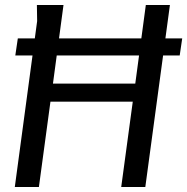

<svg xmlns="http://www.w3.org/2000/svg" viewBox="-20 -745 746 765"><path d="M463 0 509 -340H181L135 0H39L128 -661L127 -725H233L191 -412H519L561 -725H657L559 0ZM51 -592H706L696 -524H41Z"/></svg>

Font: Rosario Medium
Style: Italic
Weight: 500
Italic angle: -8.05°
Version: Version 1.201